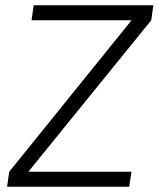

<svg xmlns="http://www.w3.org/2000/svg" viewBox="-20 -710 603 730"><path d="M481 -634 555 -633 87 -56 15 -57ZM480 -57 471 0H7L15 -57ZM563 -690 555 -633H100L108 -690Z"/></svg>

Font: Exo 2 Light
Style: Italic
Weight: 300
Italic angle: -8°
Designer: Natanael Gama
Foundry: Natanael Gama
Version: Version 2.010